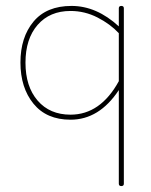

<svg xmlns="http://www.w3.org/2000/svg" viewBox="-20 -399 511 648"><path d="M398 221Q398 229 389.5 229Q381 229 381 221V-95Q315 5 218 5Q137 5 93 -49Q49 -103 49 -188Q49 -273 93 -326Q137 -379 221.5 -379Q306 -379 381 -310V-371Q381 -379 389.5 -379Q398 -379 398 -371ZM218 -362Q148 -362 107 -315Q66 -268 66 -187.5Q66 -107 107 -59.5Q148 -12 218 -12Q319 -12 381 -125V-287Q352 -318 309 -340Q266 -362 218 -362Z"/></svg>

Font: Flamenco Light
Style: Regular
Weight: 300
Designer: Luciano Vergara
Foundry: Luciano Vergara
Version: Version 1.003